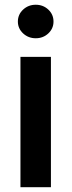

<svg xmlns="http://www.w3.org/2000/svg" viewBox="-20 -777 297 797"><path d="M64.9 0V-541H191.4V0ZM128.4 -618.2Q97.7 -618.2 75.9 -638.4Q54.2 -658.7 54.2 -687.5Q54.2 -716.8 75.9 -737.1Q97.7 -757.3 128.4 -757.3Q159.2 -757.3 180.7 -737.1Q202.1 -716.8 202.1 -687.5Q202.1 -658.7 180.7 -638.4Q159.2 -618.2 128.4 -618.2Z"/></svg>

Font: Inter 17pt SemiBold
Style: Regular
Weight: 600
Version: Version 4.001;git-66647c0bb